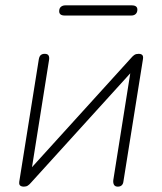

<svg xmlns="http://www.w3.org/2000/svg" viewBox="-20 -691 606 717"><path d="M69 6Q63 6 58.5 4Q54 2 52.5 -2Q51 -6 52 -13L125 -470Q127 -481 132.5 -485.5Q138 -490 147 -490Q158 -490 161.5 -483.5Q165 -477 163 -466L94 -32H68L471 -476Q476 -482 482 -486Q488 -490 498 -490Q504 -490 508 -488Q512 -486 513.5 -482Q515 -478 514 -471L441 -14Q440 -4 434.5 1Q429 6 420 6Q410 6 406 -0.5Q402 -7 403 -18L472 -452H498L95 -8Q90 -2 84 2Q78 6 69 6ZM222 -633Q201 -633 201 -649Q201 -660 207.5 -665.5Q214 -671 224 -671H472Q493 -671 493 -655Q493 -645 487 -639Q481 -633 470 -633Z"/></svg>

Font: Nunito ExtraLight
Style: Italic
Weight: 200
Italic angle: -9°
Designer: Vernon Adams
Foundry: Vernon Adams
Version: Version 3.602